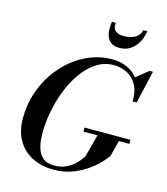

<svg xmlns="http://www.w3.org/2000/svg" viewBox="-141 -1095 1052 1213"><g transform="rotate(15 385.5 -489.0)"><path d="M323.5 10Q244 10 183 -21Q122 -52 87.5 -111.2Q53 -170.5 53 -255Q53 -339 77 -414.5Q101 -490 143.8 -553.2Q186.5 -616.5 243.2 -662.8Q300 -709 366.2 -734.5Q432.5 -760 503.5 -760Q566 -760 614.2 -733.8Q662.5 -707.5 688.2 -657.5Q714 -607.5 709.5 -536H695Q697 -586.5 683 -622.8Q669 -659 644.2 -682Q619.5 -705 587.8 -716Q556 -727 522.5 -727Q460 -727 408.8 -693.5Q357.5 -660 317.8 -604Q278 -548 251 -478.5Q224 -409 210.2 -335.8Q196.5 -262.5 196.5 -195.5Q196.5 -144.5 207.5 -104Q218.5 -63.5 245.2 -40Q272 -16.5 319.5 -16.5Q358 -16.5 387.8 -28.2Q417.5 -40 439.2 -57.8Q461 -75.5 475.5 -94Q490 -112.5 497.5 -125L539 -281.5H679L648.5 -165Q631.5 -141.5 601.8 -111.5Q572 -81.5 530.2 -53.8Q488.5 -26 436.5 -8Q384.5 10 323.5 10ZM444.5 -271.5V-298H744.5V-271.5ZM695.5 -536 699 -585.5Q694.5 -610 686.5 -634.8Q678.5 -659.5 663.5 -681L748.5 -750H771L721.5 -536ZM524.5 -841Q491 -841 471.8 -855.2Q452.5 -869.5 444.2 -891.8Q436 -914 435.5 -939.5Q435 -965 438.5 -988H464.5Q461 -965 468.5 -950Q476 -935 493 -927.5Q510 -920 534.5 -920Q559 -920 582 -926.8Q605 -933.5 621.8 -948.5Q638.5 -963.5 644 -988H670.5Q667 -965 657.5 -939.5Q648 -914 630.8 -891.8Q613.5 -869.5 587.5 -855.2Q561.5 -841 524.5 -841Z"/></g></svg>

Font: Bodoni Moda 9pt SemiBold
Style: Italic
Weight: 600
Italic angle: -13°
Designer: Owen Earl
Foundry: indestructible type
Version: Version 2.004